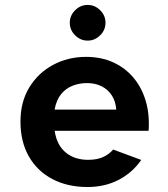

<svg xmlns="http://www.w3.org/2000/svg" viewBox="-20 -738 672 770"><path d="M330.8 12Q250.7 12 190.2 -19.8Q129.6 -51.5 95.9 -110.4Q62.1 -169.3 62.1 -250.5Q62.1 -329.7 97.7 -387.8Q133.3 -445.9 193 -477.9Q252.8 -509.9 324.9 -509.9Q386 -509.9 434.3 -487.8Q482.6 -465.7 515.8 -425.8Q549 -386 564.8 -332Q580.5 -277.9 575.9 -213.5H199.2Q203.9 -182.2 216 -160.2Q228.2 -138.2 246.5 -124.1Q264.8 -109.9 286.9 -103.5Q308.9 -97 332.7 -97Q369.3 -97 394 -108.4Q418.6 -119.9 433.7 -138.3L546.4 -96.6Q512 -46.3 456.7 -17.2Q401.4 12 330.8 12ZM198.9 -298.4H446.2Q443.9 -330.9 428.9 -354.7Q413.9 -378.4 388.2 -391.6Q362.6 -404.8 328.8 -404.8Q298.5 -404.8 271.4 -394.3Q244.2 -383.8 225.1 -360.5Q206.1 -337.1 198.9 -298.4ZM331.5 -575.1Q302.8 -575.1 281.4 -596.3Q259.9 -617.5 259.9 -646.7Q259.9 -675.9 281.4 -697.1Q302.8 -718.3 331.5 -718.3Q360.1 -718.3 381.6 -697.1Q403.1 -675.9 403.1 -646.7Q403.1 -617.5 381.6 -596.3Q360.1 -575.1 331.5 -575.1Z"/></svg>

Font: Atkinson Hyperlegible Mono ExtraLight
Style: Regular
Weight: 200
Monospace: yes
Designer: Elliott Scott, Megan Eiswerth, Linus Boman, Theodore Petrosky, Letters from Sweden
Foundry: Applied Design Works, Letters from Sweden
Version: Version 2.001